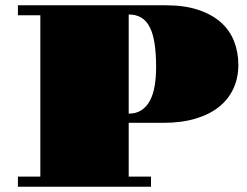

<svg xmlns="http://www.w3.org/2000/svg" viewBox="-20 -712 941 732"><path d="M48.3 -38.6H133.8V-653.8H48.3V-691.9H611.3Q683.1 -691.9 735.4 -674.6Q787.6 -657.2 821.8 -627Q856 -596.7 872.3 -554.9Q888.7 -513.2 888.7 -464.4Q888.7 -415 869.9 -374.3Q851.1 -333.5 814.7 -304.4Q778.3 -275.4 724.9 -259.5Q671.4 -243.7 602.1 -243.7H470.7V-38.6H555.7V0H48.3ZM470.7 -278.8Q499 -278.8 519 -291.7Q539.1 -304.7 551.5 -328.1Q564 -351.6 569.6 -384.3Q575.2 -417 575.2 -457Q575.2 -508.3 569.3 -546.1Q563.5 -584 551 -608.4Q538.6 -632.8 518.8 -644.8Q499 -656.7 470.7 -656.7Z"/></svg>

Font: GravitasOne
Style: Regular
Weight: 400
Designer: Riccardo De Franceschi
Foundry: Sorkin Type Co.
Version: Version 1.001